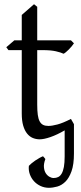

<svg xmlns="http://www.w3.org/2000/svg" viewBox="-20 -645 384 909"><path d="M116.7 140.1Q121.1 135.3 129.2 128.4Q137.2 121.6 146.7 115.2Q156.2 108.9 166 103.3Q175.8 97.7 183.6 94.7Q185.5 97.2 189 100.6Q192.4 104 194.8 107.9Q186.5 129.9 188 146.7Q189.5 163.6 196.5 174.8Q203.6 186 213.9 191.9Q224.1 197.8 233.9 197.8Q246.1 197.8 255.6 193.1Q265.1 188.5 272 176.8Q278.8 165 282.5 145.3Q286.1 125.5 286.1 95.7V-27.8Q250 -6.8 219 3.9Q188 14.6 168 14.6Q150.9 14.6 135.5 8.3Q120.1 2 108.4 -12.5Q96.7 -26.9 89.8 -50.3Q83 -73.7 83 -107.9V-407.7H20L9.8 -421.4L47.9 -454.1H83V-574.2L141.1 -625L156.2 -612.8V-454.1H315.9L330.1 -439.9Q325.7 -433.1 319.1 -425.3Q312.5 -417.5 305.7 -410.6Q298.8 -403.8 292.2 -398.2Q285.6 -392.6 280.8 -390.6Q269 -396.5 245.1 -402.1Q221.2 -407.7 181.6 -407.7H156.2V-149.9Q156.2 -120.6 158.9 -101.1Q161.6 -81.5 168 -70.1Q174.3 -58.6 184.3 -53.7Q194.3 -48.8 209 -48.8Q226.1 -48.8 252 -55.7Q277.8 -62.5 315.9 -82L330.1 -57.1V81.5Q330.1 133.8 318.6 165.8Q307.1 197.8 289.6 215.1Q272 232.4 251 238.3Q230 244.1 211.4 244.1Q190.4 244.1 172.1 235.6Q153.8 227.1 140.9 212.9Q127.9 198.7 121.1 179.7Q114.3 160.6 116.7 140.1Z"/></svg>

Font: Noto Serif Devanagari
Style: Regular
Weight: 400
Designer: Monotype Design Team
Foundry: Monotype Imaging Inc.
Version: Version 1.01